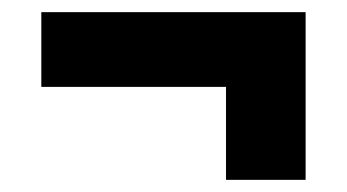

<svg xmlns="http://www.w3.org/2000/svg" viewBox="-20 -410 571 316"><path d="M483 -390V-114H352V-267H48V-390Z"/></svg>

Font: FiraGO
Style: Bold
Weight: 700
Designer: bBox Type
Foundry: bBox Type GmbH
Version: Version 1.001;PS 001.001;hotconv 1.0.88;makeotf.lib2.5.64775